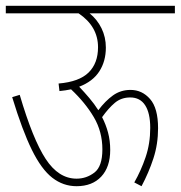

<svg xmlns="http://www.w3.org/2000/svg" viewBox="-20 -642 623 662"><path d="M0 -622H583V-596H289Q315 -575 330 -544.5Q345 -514 345 -478Q345 -431 322.5 -396Q300 -361 253 -343Q271 -324 288 -304Q305 -284 319 -262Q343 -294 369.5 -313Q396 -332 430 -332Q470 -332 497.5 -300.5Q525 -269 525 -200Q525 -145 509 -96Q493 -47 468 0L443 -13Q466 -53 482 -100Q498 -147 498 -201Q498 -252 480.5 -279Q463 -306 429 -306Q398 -306 376 -287.5Q354 -269 332 -238Q345 -213 352.5 -185Q360 -157 360 -125Q360 -66 329 -33Q298 0 244 0Q198 0 160.5 -29Q123 -58 90 -125Q57 -192 22 -307L48 -315Q93 -162 137.5 -94Q182 -26 244 -26Q278 -26 305.5 -47Q333 -68 333 -127Q333 -188 303.5 -238Q274 -288 225 -334Q206 -330 185 -328L182 -354Q253 -360 285.5 -392Q318 -424 318 -479Q318 -551 251 -596H0Z"/></svg>

Font: Noto Sans Devanagari UI Condensed Thin
Style: Regular
Weight: 100
Width: 3
Designer: Jelle Bosma - Monotype Design Team
Foundry: Monotype Imaging Inc.
Version: Version 2.004; ttfautohint (v1.8.4.7-5d5b)